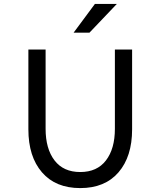

<svg xmlns="http://www.w3.org/2000/svg" viewBox="-20 -949 820 981"><path d="M125 -288V-696H213V-291Q213 -189 258.5 -129.5Q304 -70 390 -70Q476 -70 521.5 -129.5Q567 -189 567 -291V-696H655V-288Q655 -149 585.5 -68.5Q516 12 390 12Q264 12 194.5 -68.5Q125 -149 125 -288ZM465 -929H577L437 -782H356Z"/></svg>

Font: AmikoRegular
Style: Regular
Weight: 400
Designer: Pablo Impallari, Rodrigo Fuenzalida, Andres Torresi
Foundry: Impallari Type
Version: Version 1.000; ttfautohint (v1.3)